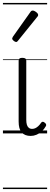

<svg xmlns="http://www.w3.org/2000/svg" viewBox="-20 -909 341 1308"><path d="M189 17Q169 17 153.5 11Q138 5 127.5 -7Q117 -19 112 -37.5Q107 -56 107 -81V-496Q107 -506 113 -510.5Q119 -515 132 -515Q146 -515 152.5 -510.5Q159 -506 159 -496V-93Q159 -73 163 -59.5Q167 -46 176 -38.5Q185 -31 199 -31Q210 -31 220 -35.5Q230 -40 240.5 -49.5Q251 -59 261 -74Q266 -80 272.5 -79.5Q279 -79 286 -72Q292 -68 294 -61.5Q296 -55 292 -49Q281 -29 264.5 -14Q248 1 228.5 9Q209 17 189 17ZM90 -623Q83 -623 73 -631Q63 -639 63 -647Q63 -649 64.5 -651.5Q66 -654 68 -659L187 -827Q191 -833 194.5 -835Q198 -837 204 -837Q210 -837 218.5 -832Q227 -827 233.5 -820.5Q240 -814 240 -807Q240 -803 238.5 -800Q237 -797 233 -793L103 -632Q97 -623 90 -623ZM0 369H301V379H0ZM0 -20H301V0H0ZM0 -505H301V-500H0ZM0 -889H301V-879H0Z"/></svg>

Font: Playwrite HR Lijeva Guides
Style: Regular
Weight: 400
Designer: Veronika Burian, José Scaglione
Foundry: TypeTogether
Version: Version 1.003